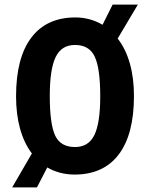

<svg xmlns="http://www.w3.org/2000/svg" viewBox="-20 -746 654 837"><path d="M564 -328Q564 -160 497.5 -72.5Q431 15 305 15Q272 15 242 7Q212 -1 186 -16L141 71H33L119 -77Q85 -122 67.5 -185Q50 -248 50 -326Q50 -494 116.5 -582Q183 -670 309 -670Q340 -670 370 -662Q400 -654 427 -638L471 -726H581L493 -578Q528 -533 546 -469.5Q564 -406 564 -328ZM307 -550Q248 -550 222.5 -497Q197 -444 197 -328Q197 -205 220.5 -155Q244 -105 307 -105Q366 -105 391.5 -157.5Q417 -210 417 -326Q417 -448 393 -499Q369 -550 307 -550Z"/></svg>

Font: Intel One Mono
Style: Bold
Weight: 700
Monospace: yes
Designer: Fred Shallcrass
Foundry: Frere-Jones Type LLC
Version: Version 1.400;hotconv 1.1.0;makeotfexe 2.6.0;FJTRelease1.4